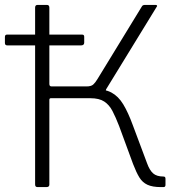

<svg xmlns="http://www.w3.org/2000/svg" viewBox="-27 -762 725 782"><path d="M316 -612V-588Q316 -577 302 -577H4Q-2 -577 -4.5 -579.5Q-7 -582 -7 -587V-611Q-7 -621 1 -621H308Q316 -621 316 -612ZM126 0Q121 0 118.5 -2.5Q116 -5 116 -11V-731Q116 -742 126 -742H164Q174 -742 174 -731V-420Q174 -410 183 -410H348L354 -400Q399 -400 427 -385Q455 -370 475 -337Q495 -304 514 -252L572 -97Q582 -69 596.5 -56Q611 -43 639 -43Q647 -43 647 -34V-9Q647 0 639 0H628Q594 0 573.5 -9.5Q553 -19 540.5 -39.5Q528 -60 515 -94L458 -249Q444 -285 431 -310Q418 -335 397.5 -348.5Q377 -362 341 -362H180Q174 -362 174 -355V-10Q174 0 162 0ZM325 -381V-410Q344 -410 352.5 -417.5Q361 -425 370 -440L551 -736Q554 -742 564 -742H607Q611 -742 612.5 -739.5Q614 -737 611 -734L405 -398Q403 -393 405 -389.5Q407 -386 413 -382Z"/></svg>

Font: Libre Franklin ExtraLight
Style: Regular
Weight: 250
Designer: Pablo Impallari, Rodrigo Fuenzalida, Nhung Nguyen
Foundry: Impallari Type
Version: Version 3.000